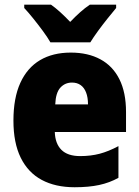

<svg xmlns="http://www.w3.org/2000/svg" viewBox="-20 -786 590 816"><path d="M280.8 -562.5Q354 -562.5 406.7 -533.9Q459.5 -505.4 487.5 -449.2Q515.6 -393.1 515.6 -310.1V-225.1H212.9Q214.4 -175.8 241 -149.2Q267.6 -122.6 320.8 -122.6Q365.7 -122.6 403.6 -132.6Q441.4 -142.6 483.4 -165V-30.3Q445.8 -9.3 401.6 0.2Q357.4 9.8 297.4 9.8Q215.3 9.8 157.2 -21.5Q99.1 -52.7 68.1 -115.7Q37.1 -178.7 37.1 -273.4Q37.1 -369.6 66.4 -433.8Q95.7 -498 150.1 -530.3Q204.6 -562.5 280.8 -562.5ZM286.1 -435.1Q256.3 -435.1 236.6 -413.6Q216.8 -392.1 214.8 -342.3H354Q354 -372.1 345.9 -392.8Q337.9 -413.6 322.8 -424.3Q307.6 -435.1 286.1 -435.1ZM194.3 -606Q182.6 -626.5 162.4 -654.1Q142.1 -681.6 120.6 -708.3Q99.1 -734.9 83 -752V-766.1H196.8Q217.3 -751.5 236.3 -734.1Q255.4 -716.8 278.3 -692.9Q301.3 -716.8 321.3 -734.6Q341.3 -752.4 361.8 -766.1H473.6V-752Q458.5 -733.9 437.5 -707.8Q416.5 -681.6 396.7 -654.5Q377 -627.4 363.8 -606Z"/></svg>

Font: Open Sans SemiCondensed ExtraBold
Style: Regular
Weight: 800
Width: 4
Designer: Monotype Design Team
Foundry: Monotype Imaging Inc.
Version: Version 3.000